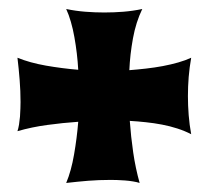

<svg xmlns="http://www.w3.org/2000/svg" viewBox="-20 -546 467 429"><path d="M297.9 -525.9Q283.7 -496.6 277.1 -460.4Q270.5 -424.3 269 -389.2Q287.1 -390.6 306.4 -392.8Q325.7 -395 344 -398.4Q362.3 -401.9 378.4 -406.5Q394.5 -411.1 407.2 -417Q403.3 -395 401.6 -374Q399.9 -353 399.9 -331.1Q399.9 -310.1 401.6 -288.6Q403.3 -267.1 407.2 -246.1Q393.1 -253.4 376.5 -258.8Q359.9 -264.2 342 -267.6Q324.2 -271 305.9 -272.9Q287.6 -274.9 270 -275.9Q272.5 -240.7 277.6 -205.6Q282.7 -170.4 292 -137.2Q286.1 -139.2 277.3 -140.6Q268.6 -142.1 259 -142.8Q249.5 -143.6 240.7 -143.8Q231.9 -144 226.1 -144Q201.2 -144 177 -142.1Q152.8 -140.1 127.9 -137.2Q139.2 -164.1 145.5 -200.9Q151.9 -237.8 154.8 -273.9Q120.1 -271.5 85.7 -266.8Q51.3 -262.2 19 -252.9Q21 -258.8 22.5 -267.6Q23.9 -276.4 24.7 -285.6Q25.4 -294.9 25.6 -303.7Q25.9 -312.5 25.9 -317.9Q25.9 -342.8 23.9 -367.4Q22 -392.1 19 -417Q46.4 -405.8 82.5 -399.4Q118.7 -393.1 154.8 -390.1Q153.8 -408.2 151.6 -426.8Q149.4 -445.3 146.2 -463.1Q143.1 -481 138.4 -497.1Q133.8 -513.2 127.9 -525.9Q148.9 -521.5 170.4 -519.8Q191.9 -518.1 212.9 -518.1Q234.9 -518.1 255.9 -519.8Q276.9 -521.5 297.9 -525.9Z"/></svg>

Font: Spicy Rice
Style: Regular
Weight: 400
Version: Version 1.000